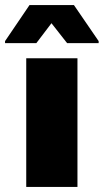

<svg xmlns="http://www.w3.org/2000/svg" viewBox="-48 -741 411 761"><path d="M56 0V-510H259V0ZM-28 -570V-578L69 -721H245L343 -578V-570H218L156 -649L96 -570Z"/></svg>

Font: Saira SemiExpanded ExtraBold
Style: Regular
Weight: 800
Width: 6
Designer: Hector Gatti with collaboration of the Omnibus-Type team
Foundry: Omnibus-Type
Version: Version 1.101